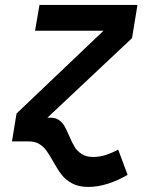

<svg xmlns="http://www.w3.org/2000/svg" viewBox="-20 -573 640 778"><path d="M47 -113 399.5 -448.5H122L140 -553H537L515 -418.5L172 -96H186Q206 -96 219.5 -86.2Q233 -76.5 241.2 -62.2Q249.5 -48 260 -23Q272 5 282.2 22Q292.5 39 310.8 51Q329 63 357 63Q384 63 408.5 55Q433 47 459 33.5L497 135.5Q460 157.5 418.5 171Q377 184.5 338 184.5Q298.5 184.5 272 170Q245.5 155.5 229.8 135.2Q214 115 195.5 81.5Q180 54 168.5 37.8Q157 21.5 139.5 10.8Q122 0 97.5 0H28.5Z"/></svg>

Font: JuliaMono SemiBoldItalic
Style: Regular
Weight: 600
Italic angle: -9°
Monospace: yes
Designer: cormullion
Foundry: corm
Version: Version 0.049; ttfautohint (v1.8.4)